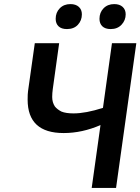

<svg xmlns="http://www.w3.org/2000/svg" viewBox="-20 -918 686 938"><path d="M547 0 646 -707H527L483 -391Q399 -364 339 -364Q302 -364 280 -373Q259 -384 248 -398Q235 -418 235 -444Q235 -463 238 -484L269 -707H150L117 -473Q115 -459 115 -431Q115 -268 291 -268Q381 -268 471 -307L428 0ZM307 -776Q341 -776 360.5 -797Q380 -818 380 -848Q380 -871 365 -884.5Q350 -898 324 -898Q292 -898 272 -877.5Q252 -857 252 -826Q252 -803 266 -789.5Q280 -776 307 -776ZM521 -776Q554 -776 574 -797.5Q594 -819 594 -848Q594 -871 579 -884.5Q564 -898 538 -898Q506 -898 486 -877.5Q466 -857 466 -826Q466 -803 480 -789.5Q494 -776 521 -776Z"/></svg>

Font: Brisa Sans Medium
Style: Italic
Weight: 600
Italic angle: -8°
Designer: Dalton Maag Ltd
Foundry: Dalton Maag Ltd
Version: Version 1.101;July 10, 2019;FontCreator 11.5.0.2425 64-bit